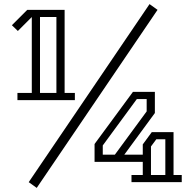

<svg xmlns="http://www.w3.org/2000/svg" viewBox="-20 -888 936 936"><path d="M748 -840 159 28 120 0 709 -868ZM135 -435V-805L67 -737L38 -765L113 -840H295V-435H345V-400H65V-435ZM175 -435H255V-805H175ZM866 -35V0H621V-35H676V-99H441V-186L628 -440H673H735V-337L586 -134H676V-184L720 -244H826V-209V-35ZM481 -134H540L695 -345V-405H647L481 -179ZM716 -35H786V-209H742L716 -174Z"/></svg>

Font: Kumar One Outline
Style: Regular
Weight: 400
Designer: Parimal Parmar
Foundry: Indian Type Foundry
Version: Version 1.000;PS 1.000;hotconv 1.0.88;makeotf.lib2.5.647800